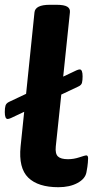

<svg xmlns="http://www.w3.org/2000/svg" viewBox="-26 -774 388 802"><path d="M218 8Q133 8 92 -32Q51 -72 60 -162L75 -307L20 -281Q11 -277 6 -277Q-6 -277 -6 -306Q-6 -323 -3 -333Q0 -343 13 -349L83 -382L118 -722Q121 -754 182 -754H210Q242 -754 255 -746Q268 -738 266 -722L238 -454L293 -480Q302 -484 307 -484Q319 -484 319 -455Q319 -439 316.5 -428.5Q314 -418 300 -412L230 -379L207 -162Q204 -132 216 -120.5Q228 -109 258 -109Q282 -109 306 -117Q330 -125 334 -125Q342 -125 342 -113Q342 -109 341 -94.5Q340 -80 335 -54Q330 -27 297.5 -9.5Q265 8 218 8Z"/></svg>

Font: Asap Expanded Expanded Regular
Style: Bold Italic
Weight: 700
Width: 7
Italic angle: -6°
Designer: Pablo Cosgaya
Foundry: Omnibus-Type
Version: Version 3.001; ttfautohint (v1.8.4.7-5d5b)